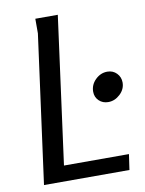

<svg xmlns="http://www.w3.org/2000/svg" viewBox="-82 -783 636 841"><g transform="rotate(-10 235.5 -362.0)"><path d="M234 -724 146 -69H435L425 0H45L134 -659V-724ZM462 -383Q462 -353 438.5 -331Q415 -309 386 -309Q361 -309 344.5 -325Q328 -341 328 -365Q328 -396 351 -418.5Q374 -441 404 -441Q429 -441 445.5 -424Q462 -407 462 -383Z"/></g></svg>

Font: Rosario
Style: Italic
Weight: 400
Italic angle: -8.05°
Designer: Hector Gatti
Foundry: Omnibus Type
Version: Version 1.201